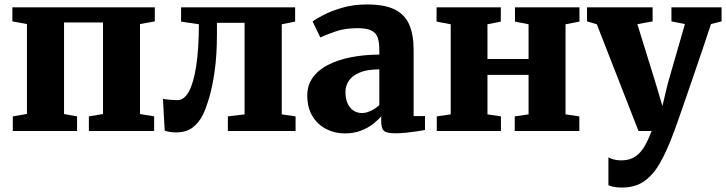

<svg xmlns="http://www.w3.org/2000/svg" viewBox="-20 -588 3260 862"><path d="M37.5 0V-65.5L101 -76.5V-480L35.5 -492V-555H675V-492L608.5 -480V-76L672 -65.5V0H379V-65.5L442.5 -76V-487H267.5V-76L326 -65.5V0Z M770 6.5Q755 6.5 742 4.2Q729 2 719.5 -1.5L711.5 -144.5Q722 -142 742.2 -140.2Q762.5 -138.5 777 -138.5Q806.5 -138.5 827.8 -176.8Q849 -215 860.8 -290.8Q872.5 -366.5 873 -479L793 -491V-555H1305V-491L1245 -479V-74.5L1307 -65.5V0H1003V-65.5L1078 -74.5V-485.5H954V-437.5Q954 -342 944 -270.8Q934 -199.5 919.5 -150.8Q905 -102 891.5 -74Q874.5 -39 845.8 -16.2Q817 6.5 770 6.5Z M1528 11Q1482.5 11 1444 -9Q1405.5 -29 1382.5 -67Q1359.5 -105 1359.5 -159.5Q1359.5 -205 1383.8 -239.2Q1408 -273.5 1451.8 -296.2Q1495.5 -319 1554.5 -330.8Q1613.5 -342.5 1683 -343V-363Q1683 -397.5 1675.8 -419Q1668.5 -440.5 1647.2 -451Q1626 -461.5 1584.5 -461.5Q1527.5 -461.5 1484.8 -446.2Q1442 -431 1418 -420L1383.5 -491.5Q1396.5 -502 1431.2 -520.2Q1466 -538.5 1516.5 -553.2Q1567 -568 1627.5 -568Q1707 -568 1752.5 -545.2Q1798 -522.5 1817.5 -477Q1837 -431.5 1837 -363V-67H1888V-4.5Q1876.5 -2 1853 1.5Q1829.5 5 1802.8 7.8Q1776 10.5 1754.5 10.5Q1716 10.5 1703.8 -0.8Q1691.5 -12 1691.5 -43.5V-66.5Q1679 -50.5 1656 -32.2Q1633 -14 1600.8 -1.5Q1568.5 11 1528 11ZM1605.5 -80.5Q1624 -80.5 1645.8 -91Q1667.5 -101.5 1683 -116.5V-276.5Q1628 -276.5 1594.5 -262.2Q1561 -248 1546 -225.2Q1531 -202.5 1531 -175.5Q1531 -145.5 1540.2 -124.5Q1549.5 -103.5 1566.2 -92Q1583 -80.5 1605.5 -80.5Z M1941 0V-65.5L2003.5 -74.5V-479L1940 -491V-555H2228.5V-491L2168.5 -479V-323H2353V-479L2292 -491V-555H2581.5V-491L2519 -479V-74.5L2581 -65.5V0H2291V-65.5L2353 -74.5V-252H2168.5V-74.5L2229 -65.5V0Z M2772 254Q2752.5 254 2737.2 251.2Q2722 248.5 2711.5 243.5V118Q2718.5 123.5 2734.8 127.8Q2751 132 2769 132Q2795.5 132 2815.8 123.5Q2836 115 2851.8 98.2Q2867.5 81.5 2880.5 56.8Q2893.5 32 2905.5 0H2846.5L2659.5 -479L2615.5 -492V-555H2910V-492L2841.5 -479.5L2924 -213L2954 -112L2978 -213L3055 -480L2994.5 -492V-555H3219.5V-492L3172 -480Q3153.5 -423.5 3131.5 -358.5Q3109.5 -293.5 3087.8 -230.5Q3066 -167.5 3047.8 -114.5Q3029.5 -61.5 3017.2 -27.2Q3005 7 3002.5 12.5Q2974 89.5 2943.2 143.5Q2912.5 197.5 2871.8 225.8Q2831 254 2772 254Z"/></svg>

Font: Merriweather 20pt Black
Style: Regular
Weight: 900
Version: Version 2.100